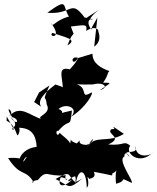

<svg xmlns="http://www.w3.org/2000/svg" viewBox="-20 -826 740 905"><path d="M213 -423C175 -333 197 -386 200 -334C227 -287 140 -276 179 -264C121 -279 75 -337 22 -277C58 -294 -8 -346 37 -274C75 -265 63 -226 29 -275C87 -225 11 -218 46 -215C1 -296 14 -279 11 -257C28 -247 41 -243 60 -192C64 -173 86 -234 59 -224C132 -226 149 -187 153 -134C109 -129 72 -103 68 -58C96 -42 82 -77 107 -87C67 -33 132 -90 18 -81C78 12 97 -34 139 33C115 37 146 22 158 23C202 -31 197 9 290 0C278 36 322 19 267 9C249 45 270 68 320 21C269 48 338 -12 336 11C342 23 318 47 370 14C299 73 310 51 242 18C321 -29 295 4 338 35C349 -34 387 -34 389 59C408 41 381 -14 400 17C439 10 421 -10 424 -16C519 1 509 7 509 -8C553 -28 517 -55 527 40C588 25 531 4 601 36C612 29 531 -73 566 -88C567 -132 612 -60 578 -100C562 -119 635 -96 619 -137C618 -79 688 -89 700 -108C639 -43 565 -105 594 -139C562 -166 569 -138 490 -145C566 -179 477 -194 505 -217C541 -216 493 -236 520 -225L564 -195C488 -148 428 -194 391 -133C430 -203 427 -154 387 -143C322 -146 385 -191 333 -141C370 -152 310 -149 313 -175C318 -120 271 -142 279 -137C354 -134 276 -183 261 -200C248 -173 238 -214 255 -209C313 -277 309 -213 319 -305C284 -295 252 -299 261 -259C278 -290 279 -305 256 -312C287 -342 354 -320 316 -276C391 -324 423 -393 411 -390C349 -354 407 -419 325 -433C309 -430 363 -426 418 -428C469 -442 497 -413 450 -401C497 -433 516 -437 466 -436C493 -475 484 -482 496 -491C458 -504 415 -527 416 -573L347 -552C321 -507 306 -567 349 -553C323 -500 264 -469 324 -495C247 -520 273 -473 277 -406C296 -416 228 -428 243 -429C180 -382 156 -349 174 -323L141 -345L164 -390ZM413 -697C420 -661 369 -740 420 -737C391 -724 412 -754 445 -779C353 -721 402 -746 379 -743C312 -834 321 -755 203 -766C305 -840 272 -799 305 -748C236 -730 229 -691 220 -718C280 -639 204 -651 227 -671C293 -648 347 -641 298 -612C329 -700 336 -636 314 -701C377 -708 391 -714 387 -685C376 -666 423 -720 450 -676C420 -710 479 -645 424 -606L439 -743Z"/></svg>

Font: Hussar Lance
Style: ExBd
Weight: 700
Foundry: Cannot Into Space Fonts, PlusOne Fonts
Version: Version 2.270